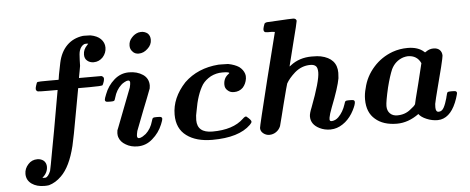

<svg xmlns="http://www.w3.org/2000/svg" viewBox="-56 -842 2898 1185"><g transform="rotate(-5 1393.5 -250.0)"><path d="M166 150 174 151H185Q202 148 217 112Q222 92 240 -9Q255 -86 263 -133Q277 -213 293 -303L307 -382H247Q188 -382 184 -384Q173 -389 173 -400Q173 -407 177 -420Q182 -435 183 -437Q185 -441 189 -442Q195 -444 256 -444H318L319 -446Q319 -456 338 -548Q352 -614 392 -654Q431 -693 492 -701H503Q534 -701 538 -700Q580 -692 601 -671Q624 -648 624 -617Q624 -584 601 -558Q577 -533 544 -533Q520 -533 504 -547Q488 -560 488 -585Q488 -617 513 -642L520 -650Q513 -650 509 -651Q500 -651 494 -649Q473 -638 465 -611Q460 -596 459 -554L458 -518L452 -484L445 -447V-444H584Q598 -438 598 -427Q598 -411 586 -387Q579 -382 505 -382H434V-380Q426 -337 411 -254Q378 -69 368 -30Q337 97 280 152Q245 187 203 199Q191 201 175 201Q127 201 96 179Q64 156 64 117Q64 84 88 58Q110 33 145 33Q168 33 185 47Q200 62 200 84Q200 122 166 150Z M788 -578Q773 -593 773 -615Q773 -644 792 -664Q810 -685 835 -692Q849 -694 851 -694Q875 -694 892 -680Q907 -665 907 -641Q907 -609 881 -586Q856 -562 826 -562Q801 -562 788 -578ZM841 -428Q876 -404 876 -360Q876 -356 874 -342L869 -329Q864 -316 851 -282Q838 -248 824 -214L775 -87Q770 -65 770 -57Q770 -42 782 -42Q791 -42 805 -50Q818 -58 825 -64Q857 -93 870 -140Q874 -156 879 -159Q882 -162 898 -162H904Q924 -162 928 -160Q935 -156 935 -148Q935 -141 924 -114Q903 -63 862 -28Q822 8 769 8Q727 8 696 -11Q664 -29 654 -60Q651 -69 651 -84Q651 -88 653 -102L658 -114Q663 -127 676.5 -162Q690 -197 703 -231L752 -358Q757 -378 757 -388Q757 -402 745 -402Q736 -402 722 -394Q709 -387 702 -380Q670 -351 657 -304Q653 -289 649 -285Q644 -282 629 -282H623Q603 -282 599 -284Q592 -288 592 -296Q592 -303 603 -330Q622 -381 663 -417Q703 -452 755 -452Q805 -452 841 -428Z M1073 -36Q1013 -80 1013 -167Q1013 -271 1097 -361Q1180 -441 1309 -451H1325Q1365 -451 1369 -450Q1410 -442 1436 -425Q1461 -406 1469 -380Q1473 -369 1471 -351Q1466 -318 1446 -296Q1424 -274 1390 -274Q1366 -274 1351 -289Q1335 -302 1335 -325Q1335 -366 1366 -388Q1373 -394 1372 -394Q1369 -401 1328 -401Q1291 -401 1257 -384Q1223 -365 1204 -338Q1167 -280 1150 -178Q1143 -151 1143 -122Q1143 -43 1237 -43Q1365 -43 1430 -105Q1445 -120 1453 -117Q1482 -94 1482 -83Q1482 -76 1470 -64Q1397 8 1232 8Q1132 8 1073 -36Z M1909 -388Q1898 -400 1874 -400Q1820 -400 1777 -363Q1739 -329 1722 -298Q1720 -295 1688 -170Q1679 -134 1671 -102Q1663 -70 1659 -55.5Q1655 -41 1655 -40Q1646 -18 1627 -5Q1608 8 1585 8Q1564 8 1547 -6Q1531 -19 1531 -39Q1531 -49 1602 -336L1674 -622H1670Q1668 -622 1665 -623Q1659 -623 1655 -624H1643H1632Q1625 -624 1622 -625H1617Q1605 -628 1605 -642Q1605 -649 1609 -662Q1614 -677 1615 -679Q1621 -685 1630 -686Q1635 -687 1706 -690Q1771 -694 1793 -694Q1811 -694 1814 -679Q1814 -671 1780 -539L1746 -403Q1746 -400 1755 -408Q1810 -451 1887 -451Q1926 -451 1943 -447Q2042 -426 2042 -337Q2042 -325 2040 -303Q2030 -246 1983 -127Q1967 -85 1964 -66Q1963 -63 1963 -54Q1963 -43 1976 -43Q2000 -45 2018 -63Q2048 -93 2063 -140Q2067 -156 2072 -159Q2075 -162 2091 -162H2097Q2117 -162 2121 -160Q2128 -156 2128 -148Q2128 -132 2110 -97Q2089 -56 2057 -29Q2022 0 1985 6Q1969 8 1964 8Q1927 8 1897 -7Q1844 -33 1844 -83Q1844 -102 1859 -138Q1919 -296 1919 -350Q1919 -377 1909 -388Z M2242 -35Q2192 -77 2192 -158Q2192 -193 2202 -227Q2218 -299 2269 -356Q2317 -410 2387 -436Q2432 -452 2481 -452Q2546 -452 2582 -419Q2586 -414 2588 -416L2594 -420Q2615 -435 2640 -435Q2664 -435 2678 -422Q2692 -408 2692 -386Q2692 -378 2677 -316Q2671 -293 2643 -184Q2627 -123 2621 -93Q2620 -89 2620 -72Q2620 -43 2638 -43Q2659 -43 2671 -66Q2682 -86 2693 -125Q2693 -126 2693.5 -129.5Q2694 -133 2695 -134Q2699 -154 2704 -159Q2708 -162 2725 -162H2730Q2750 -162 2754 -160Q2761 -156 2761 -148Q2761 -144 2752 -115Q2716 -8 2647 6Q2631 8 2628 8Q2593 8 2560 -6Q2526 -20 2512 -40Q2446 8 2376 8Q2291 8 2242 -35ZM2558 -351Q2535 -401 2478 -401Q2467 -401 2449 -396Q2399 -379 2375 -330Q2358 -291 2340 -220Q2320 -134 2320 -106Q2320 -77 2337 -60Q2354 -43 2382 -43Q2430 -43 2464 -71Q2472 -77 2486 -89Q2497 -100 2497 -103Q2497 -108 2528 -228Z"/></g></svg>

Font: KaTeX_Math
Style: Bold Italic
Weight: 700
Version: Version